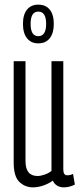

<svg xmlns="http://www.w3.org/2000/svg" viewBox="-20 -798 343 828"><path d="M122 10Q88 10 63.5 -13.5Q39 -37 39 -97V-534H90V-103Q90 -39 142 -39Q155 -39 172.5 -45Q190 -51 202 -61V-534H253V-67Q253 -42 270 -42Q283 -42 295 -48L303 -2Q279 10 255 10Q238 10 225.5 2Q213 -6 208 -19Q190 -6 167 2Q144 10 122 10ZM145 -611Q114 -611 96.5 -633Q79 -655 79 -695Q79 -735 96.5 -756.5Q114 -778 145 -778Q177 -778 194.5 -756.5Q212 -735 212 -695Q212 -655 194.5 -633Q177 -611 145 -611ZM145 -642Q179 -642 179 -695Q179 -748 145 -748Q112 -748 112 -695Q112 -642 145 -642Z"/></svg>

Font: Georama ExtraCondensed Light
Style: Regular
Weight: 300
Width: 2
Designer: Jean-Baptiste Levee
Foundry: Production Type
Version: Version 1.000